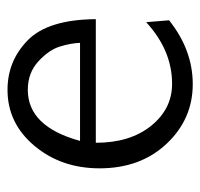

<svg xmlns="http://www.w3.org/2000/svg" viewBox="-31 -494 533 511"><g transform="rotate(90 235.5 -238.5)"><path d="M31 -227H360Q360 -318 315 -374Q270 -430 203 -430Q114 -430 39 -361L34 -422Q113 -485 204 -485Q297 -485 362.5 -415.5Q428 -346 428 -237Q428 -135 368 -63.5Q308 8 219 8Q142 8 87 -46Q32 -100 31 -227ZM94 -185Q95 -160 104 -131Q113 -102 143.5 -74Q174 -46 219 -46Q317 -46 355 -185Z"/></g></svg>

Font: Coval
Style: ExtraLight
Weight: 250
Foundry: Context Ltd
Version: Version 001.000